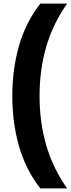

<svg xmlns="http://www.w3.org/2000/svg" viewBox="-20 -828 394 1068"><path d="M204 220Q122 113.5 85.2 -16.2Q48.5 -146 48.5 -294Q48.5 -442 85.2 -571.8Q122 -701.5 204 -808H353.5Q274 -695 237 -567.2Q200 -439.5 200 -294Q200 -148.5 237 -20.8Q274 107 353.5 220Z"/></svg>

Font: Encode Sans Semi Condensed
Style: Bold
Weight: 700
Width: 4
Designer: Multiple Designers
Foundry: Impallari Type
Version: Version 3.000; ttfautohint (v1.8.3) -l 8 -r 50 -G 200 -x 14 